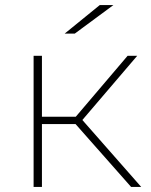

<svg xmlns="http://www.w3.org/2000/svg" viewBox="-20 -740 597 760"><path d="M279 -249H146V0H113V-519H146V-278H280L485 -519H523L306 -265L539 0H499ZM375 -720H429L276 -607H236Z"/></svg>

Font: Montserrat Alternates ExLight
Style: Regular
Weight: 275
Designer: Julieta Ulanovsky
Foundry: Julieta Ulanovsky
Version: Version 7.200